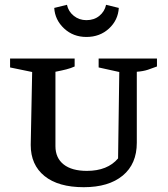

<svg xmlns="http://www.w3.org/2000/svg" viewBox="-20 -771 698 800"><path d="M329 9Q223 9 165.5 -37.5Q108 -84 108 -167L114 -471L22 -490V-527H291V-494Q276 -487 256.5 -482Q237 -477 211 -472V-162Q211 -113 245 -86Q279 -59 342 -59Q428 -59 472 -111L477 -471L391 -490V-527H634V-494Q616 -487 596.5 -480.5Q577 -474 550 -472V-176Q550 -88 491.5 -39.5Q433 9 329 9ZM340 -617Q285 -617 247 -652.5Q209 -688 206 -738L259 -751Q265 -723 287.5 -705Q310 -687 340 -687Q372 -687 394 -705Q416 -723 422 -751L475 -738Q472 -687 434 -652Q396 -617 340 -617Z"/></svg>

Font: Piazzolla SC Medium
Style: Regular
Weight: 500
Designer: Juan Pablo del Peral
Foundry: Huerta Tipografica
Version: Version 1.330